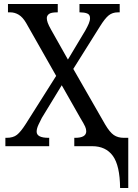

<svg xmlns="http://www.w3.org/2000/svg" viewBox="-20 -734 694 964"><path d="M583 210Q582 97 546.5 48.5Q511 0 443 0H353V-42H357Q413 -42 413 -75Q413 -86 407.5 -98.5Q402 -111 382 -144L290 -306L190 -142Q182 -127 173 -107.5Q164 -88 164 -73Q164 -42 224 -42H227V0H7V-42H13Q46 -42 65 -57Q84 -72 109 -111L262 -353L111 -619Q94 -648 74 -660Q54 -672 32 -672H20V-714H270V-672H267Q236 -672 225.5 -663.5Q215 -655 215 -643Q215 -633 219.5 -620Q224 -607 237 -584L321 -435L409 -582Q419 -600 425.5 -615Q432 -630 432 -643Q432 -661 417.5 -666.5Q403 -672 382 -672H379V-714H581V-672H572Q545 -672 526 -657Q507 -642 481 -600L348 -388L508 -109Q531 -70 551.5 -56Q572 -42 602 -42H624V210Z"/></svg>

Font: Noto Serif SemiCondensed
Style: Regular
Weight: 400
Width: 4
Designer: Monotype Design Team
Foundry: Monotype Imaging Inc.
Version: Version 2.013